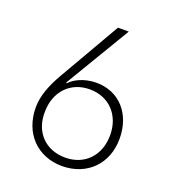

<svg xmlns="http://www.w3.org/2000/svg" viewBox="-134 -836 868 952"><g transform="rotate(20 300.0 -360.0)"><path d="M300 10C432 9 522 -83 522 -215C522 -347 440 -437 320 -437C253 -437 202 -408 182 -384L178 -387L383 -730H326L139 -406C104 -345 78 -282 78 -220C78 -84 168 10 300 10ZM300 -35C195 -35 125 -108 128 -215C129 -322 199 -395 300 -395C402 -395 472 -322 472 -215C472 -108 402 -35 300 -35Z"/></g></svg>

Font: JetBrains Mono Thin
Style: Regular
Weight: 100
Monospace: yes
Designer: Philipp Nurullin, Konstantin Bulenkov
Foundry: JetBrains
Version: Version 2.305